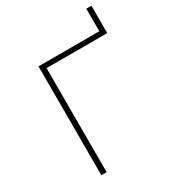

<svg xmlns="http://www.w3.org/2000/svg" viewBox="-201 -957 966 1069"><g transform="rotate(-30 282.5 -422.5)"><path d="M132 0V-700H523V-845H556V-669H166V0Z"/></g></svg>

Font: Montserrat ExtraLight
Style: Regular
Weight: 200
Designer: Julieta Ulanovsky
Foundry: Julieta Ulanovsky
Version: Version 9.000; ttfautohint (v1.8.4.7-5d5b)